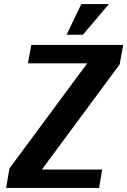

<svg xmlns="http://www.w3.org/2000/svg" viewBox="-20 -920 623 940"><path d="M10 0 26 -95 407 -610H117L133 -700H583L566 -605L185 -90H480L465 0ZM306 -750 378 -900H513L386 -750Z"/></svg>

Font: Scada
Style: Bold Italic
Weight: 700
Italic angle: -10°
Version: Version 4.000